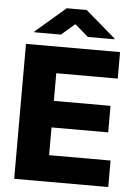

<svg xmlns="http://www.w3.org/2000/svg" viewBox="-61 -984 740 1031"><g transform="rotate(5 308.5 -468.5)"><path d="M55 0V-727.3H562.1V-584.5H230.8V-435.4H536.2V-292.3H230.8V-142.8H562.1V0ZM237.6 -793.3 310 -855.8 382.8 -793.3H525.9V-797.6L364 -936.8H256.4L94.1 -797.6V-793.3Z"/></g></svg>

Font: Inter UI Extra Bold
Style: Regular
Weight: 800
Designer: Rasmus Andersson
Foundry: rsms
Version: 3.2;8d6f07862